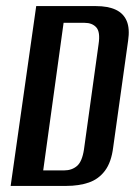

<svg xmlns="http://www.w3.org/2000/svg" viewBox="-20 -611 451 631"><path d="M15 0 99 -591H295Q335 -591 360.5 -579Q386 -567 396.5 -542Q407 -517 401 -477L352 -127Q346 -78 325 -50Q304 -22 271.5 -11Q239 0 198 0ZM122 -51H191Q216 -51 233 -65.5Q250 -80 256 -120L304 -466Q310 -506 296.5 -521Q283 -536 258 -536H189Z"/></svg>

Font: Alumni Sans Thin SemiBold
Style: Italic
Weight: 600
Italic angle: -8°
Version: Version 1.016